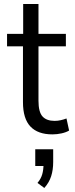

<svg xmlns="http://www.w3.org/2000/svg" viewBox="-20 -658 374 953"><path d="M240 9Q168 9 131 -30Q94 -69 94 -151V-428H15V-490H95V-638H171V-490H307V-428H171V-158Q171 -102 191 -80Q211 -58 251 -58Q267 -58 282 -61.5Q297 -65 310 -70L323 -10Q308 -1 285.5 4Q263 9 240 9ZM200 275 166 250Q183 230 189.5 207.5Q196 185 196 156L210 166H155V83H244V146Q244 185 234 216.5Q224 248 200 275Z"/></svg>

Font: Nunito Sans 10pt Condensed
Style: Regular
Weight: 400
Width: 3
Designer: Vernon Adams
Foundry: Vernon Adams
Version: Version 3.101;gftools[0.9.27]